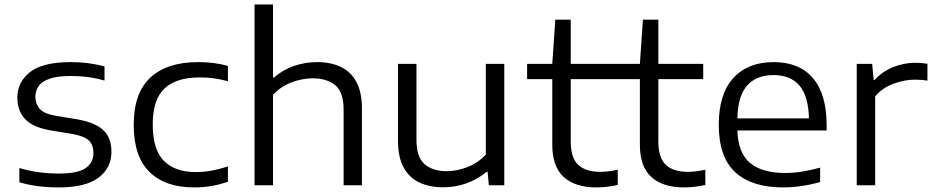

<svg xmlns="http://www.w3.org/2000/svg" viewBox="-20 -828 4172 858"><path d="M242.5 9.5Q194 9.5 150.5 4Q107 -1.5 66.5 -13.5V-77Q113 -63.5 156 -58Q199 -52.5 244 -52.5Q328 -52.5 362.8 -76.8Q397.5 -101 397.5 -144.5Q397.5 -180 377.5 -199.8Q357.5 -219.5 302.5 -229.5L211 -244.5Q127.5 -258 92.5 -295.5Q57.5 -333 57.5 -392Q57.5 -461 114 -505.8Q170.5 -550.5 297 -550.5Q377 -550.5 447 -531V-468Q408.5 -479 372.2 -483.8Q336 -488.5 297.5 -488.5Q236.5 -488.5 201.8 -476.2Q167 -464 152.5 -443Q138 -422 138 -395.5Q138 -365 156.5 -342.5Q175 -320 229.5 -310.5L321 -295.5Q402 -282 440 -248Q478 -214 478 -150Q478 -77 420 -33.8Q362 9.5 242.5 9.5Z M847.5 9.5Q718 9.5 647.8 -59.8Q577.5 -129 577.5 -270.5Q577.5 -412 651.8 -481.2Q726 -550.5 866.5 -550.5Q901.5 -550.5 935.2 -546.2Q969 -542 998.5 -533.5V-465Q967.5 -473.5 937.2 -477.8Q907 -482 872.5 -482Q767 -482 714.8 -432.2Q662.5 -382.5 662.5 -272Q662.5 -160 712 -109.5Q761.5 -59 855.5 -59Q887 -59 921.2 -64.8Q955.5 -70.5 998.5 -84.5V-16Q927 9.5 847.5 9.5Z M1117.5 0V-808H1200V-482H1205Q1243.5 -516 1293.5 -533.2Q1343.5 -550.5 1398.5 -550.5Q1457 -550.5 1502 -529.5Q1547 -508.5 1572.2 -462.5Q1597.5 -416.5 1597.5 -342V0H1515.5V-338Q1515.5 -416.5 1478 -447.2Q1440.5 -478 1378 -478Q1331 -478 1283.5 -460.2Q1236 -442.5 1200 -404.5V0Z M1960.5 9Q1900.5 9 1855 -12Q1809.5 -33 1784 -79Q1758.5 -125 1758.5 -200V-542.5H1841V-204Q1841 -125 1878 -94Q1915 -63 1975 -63Q2021 -63 2068 -81Q2115 -99 2151 -137V-542.5H2233.5V0H2164.5L2159 -60H2154Q2114.5 -26.5 2064.5 -8.8Q2014.5 9 1960.5 9Z M2644.5 9.5Q2550.5 9.5 2499.2 -37Q2448 -83.5 2448 -181V-474.5H2335.5V-542.5H2448L2461.5 -740H2530.5V-542.5H2731V-474.5H2530.5V-196.5Q2530.5 -122 2564.2 -91Q2598 -60 2663 -60Q2695.5 -60 2740.5 -69.5V-1.5Q2692.5 9.5 2644.5 9.5Z M3036 9.5Q2942 9.5 2890.8 -37Q2839.5 -83.5 2839.5 -181V-474.5H2727V-542.5H2839.5L2853 -740H2922V-542.5H3122.5V-474.5H2922V-196.5Q2922 -122 2955.8 -91Q2989.5 -60 3054.5 -60Q3087 -60 3132 -69.5V-1.5Q3084 9.5 3036 9.5Z M3479.5 9.5Q3339.5 9.5 3265.8 -58.2Q3192 -126 3192 -270.5Q3192 -408 3257 -479.2Q3322 -550.5 3437.5 -550.5Q3551.5 -550.5 3612.8 -478.8Q3674 -407 3674 -269V-245H3275Q3278.5 -144.5 3331.8 -99.8Q3385 -55 3490 -55Q3526 -55 3565 -61.2Q3604 -67.5 3645 -79V-14.5Q3559 9.5 3479.5 9.5ZM3436.5 -492.5Q3360.5 -492.5 3319 -446Q3277.5 -399.5 3275 -299H3595Q3592.5 -399 3552.5 -445.8Q3512.5 -492.5 3436.5 -492.5Z M3808.5 0V-542.5H3877.5L3884 -471.5H3889.5Q3921 -507.5 3970 -527.5Q4019 -547.5 4069.5 -547.5Q4099 -547.5 4124.5 -543V-467.5Q4111 -470 4096.2 -471Q4081.5 -472 4066 -472Q4024.5 -472 3974.5 -454.5Q3924.5 -437 3891 -397.5V0Z"/></svg>

Font: Encode Sans Expanded
Style: Regular
Weight: 400
Width: 7
Designer: Multiple Designers
Foundry: Impallari Type
Version: Version 3.000; ttfautohint (v1.8.3) -l 8 -r 50 -G 200 -x 14 